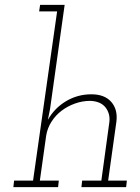

<svg xmlns="http://www.w3.org/2000/svg" viewBox="-20 -770 574 790"><path d="M318 -27H397L430 -268Q434 -302 414.5 -327.5Q395 -353 352 -355Q319 -355 288.5 -344Q258 -333 233.5 -314.5Q209 -296 192 -269.5Q175 -243 170 -212L144 -27H222L219 0H35L38 -27H116L215 -723H141L145 -750H246L186 -322L177 -277Q204 -325 251.5 -353.5Q299 -382 356 -382Q410 -382 437.5 -351Q465 -320 459 -270L425 -27H502L499 0H315Z"/></svg>

Font: Josefin Slab Light
Style: Italic
Weight: 300
Italic angle: -12°
Designer: Santiago Orozco
Foundry: Typemade
Version: Version 2.000